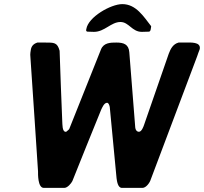

<svg xmlns="http://www.w3.org/2000/svg" viewBox="-20 -914 992 934"><path d="M130 -672C126 -648 127 -648 129 -620C136 -513 162 -135 165 -80C165 -70 163 0 193 0H293C308 0 326 -21 332 -33C352 -85 451 -328 472 -380C477 -390 486 -414 501 -414C509 -414 513 -399 514 -393C519 -341 542 -99 547 -47C549 -33 553 0 573 0H673C691 0 709 -26 713 -40C747 -130 905 -550 939 -640C941 -646 949 -669 951 -673L952 -677C957 -711 906 -707 886 -707H849C822 -700 810 -677 801 -653C783 -601 699 -359 681 -307C678 -298 669 -273 656 -273C645 -273 639 -283 638 -293L609 -660C606 -699 581 -707 546 -707C519 -707 484 -707 471 -673L317 -287C317 -285 306 -276 302 -273H299C282 -273 284 -312 283 -320C281 -372 271 -615 270 -667C259 -708 243 -707 199 -707H162C143 -701 133 -690 130 -672ZM400 -773C399 -767 397 -762 405 -760C410 -760 432 -759 437 -759C489 -759 520 -807 566 -807C607 -807 622 -759 670 -759C675 -759 700 -760 705 -760C713 -762 713 -771 714 -777C714 -778 716 -785 715 -787C679 -833 642 -894 575 -894C519 -894 409 -831 400 -773Z"/></svg>

Font: Asimov Print
Style: CIt
Weight: 500
Designer: Google
Version: Version 2.000980: 2014